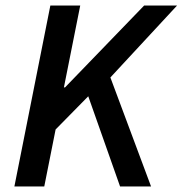

<svg xmlns="http://www.w3.org/2000/svg" viewBox="-20 -674 660 694"><path d="M32 0 162 -654H270L211 -358H215L501 -654H620L379 -394L526 0H414L299 -326L181 -206L140 0Z"/></svg>

Font: TypoPRO Source Sans Pro
Style: Italic
Weight: 600
Italic angle: -11°
Designer: Paul D. Hunt
Foundry: Adobe Systems Incorporated
Version: Version 1.075;PS 2.000;hotconv 1.0.86;makeotf.lib2.5.63406